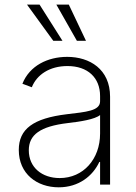

<svg xmlns="http://www.w3.org/2000/svg" viewBox="-20 -800 589 832"><path d="M234.4 11.7C321 11.7 382.1 -37.3 410.5 -98.4H413.7V0H457V-381C457 -500.4 368.3 -553.6 271.3 -553.6C187.1 -553.6 108.3 -515.6 77.1 -437.1L117.9 -421.9C139.2 -475.9 194.6 -513.8 272.4 -513.8C360.4 -513.8 413.7 -463.1 413.7 -383.9V-361.2C413.7 -319.2 352.6 -315 269.5 -305C123.9 -287.3 61.4 -241.1 61.4 -150.2C61.4 -46.5 140.3 11.7 234.4 11.7ZM238.6 -28.4C162.3 -28.4 104.8 -74.2 104.8 -148.8C104.8 -216.3 154.5 -252.5 273.8 -266.7C327.1 -272.7 391 -282.7 413.7 -301.5V-221.2C413.7 -110.4 340.9 -28.4 238.6 -28.4ZM210.9 -623.2H250.7L151.3 -780.2H96.9ZM313.2 -623.2H352.6L278.1 -780.2H224.1Z"/></svg>

Font: Karasuma Gothic
Style: Thin
Weight: 200
Designer: Rasmus Andersson / Ryoko Ishizuka
Foundry: rsms
Version: Version 1.00